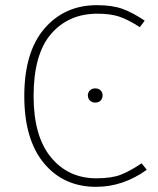

<svg xmlns="http://www.w3.org/2000/svg" viewBox="-20 -713 613 743"><path d="M355 -693Q415 -693 454.5 -678.5Q494 -664 540 -633L521 -608Q476 -637 442 -648.5Q408 -660 357 -660Q245 -660 177.5 -581.5Q110 -503 110 -341Q110 -186 177 -104.5Q244 -23 353 -23Q411 -23 446.5 -36.5Q482 -50 528 -81L548 -56Q456 10 352 10Q226 10 150 -81.5Q74 -173 74 -341Q74 -512 152 -602.5Q230 -693 355 -693ZM348 -371Q362 -371 369.5 -363Q377 -355 377 -344Q377 -332 369.5 -324Q362 -316 348 -316Q336 -316 328 -324Q320 -332 320 -344Q320 -355 328 -363Q336 -371 348 -371Z"/></svg>

Font: Fira Sans UltraLight
Style: Regular
Weight: 200
Designer: Carrois Corporate & Edenspiekermann AG
Foundry: Carrois Corporate GbR & Edenspiekermann AG
Version: Version 4.106;PS 004.106;hotconv 1.0.70;makeotf.lib2.5.58329